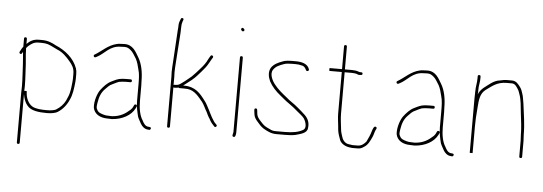

<svg xmlns="http://www.w3.org/2000/svg" viewBox="-54 -840 3398 1202"><g transform="rotate(5 1645.5 -239.5)"><path d="M89 -430V-462C89 -468 86 -471 80 -471C74 -471 71 -468 71 -462V-410H70C64 -402 59.3 -394.3 56 -387L51 -378C45.7 -367.4 61.6 -357.9 67 -370L72 -379C73.6 -353.5 76.8 -330.2 78 -302.5C79.9 -257.3 84 -210.9 84 -165C83.3 -150.3 83 -136.7 83 -124V189C83 195 86 198 92 198C98 198 101 195 101 189V-116C105.7 -87.8 113.9 -63.1 130 -45C153.1 -16.1 201.5 -10 253 -10C278 -10 306.1 -13.4 322 -24C351.8 -42.6 375.4 -72 390 -106C405.6 -137.3 410.7 -178.1 415 -221C415.7 -227.7 416 -234 416 -240V-270C416 -282.5 414.5 -294.6 411 -304.5C388.7 -367.6 332.9 -412 273 -437C248 -450.7 222.4 -463 184 -463H164C129.6 -463 107.7 -448.7 89 -430ZM101 -136C101 -145.3 101.3 -155 102 -165C102 -212.2 97.9 -257 96 -303.5C94.8 -332 90 -357.4 90 -385C89.3 -392.3 89 -398.7 89 -404C93 -409.3 97.7 -414.3 103 -419C120 -432.9 134.7 -445 164 -445H184C198.1 -445 211.3 -443.5 223 -440L243 -432C256.2 -426 273.3 -416.6 286 -411C318.4 -398.8 345.3 -370.7 366.5 -345.5C383.7 -325 398 -305.4 398 -270V-240C398 -228.4 396.2 -214.7 395 -204L393 -185C391.7 -171.7 388.7 -159 386 -147C381.8 -128.1 373.1 -114.2 367 -98C354.6 -73.2 334.3 -52.9 312 -39C299.1 -30.4 273.4 -28 253 -28C218.3 -28 182.5 -29.5 160 -43C134.2 -58.5 117 -94 117 -134C117 -137.4 104 -136.7 101 -136Z M767 -257C767 -263 764 -266 758 -266H731C724.3 -266 716.3 -265.7 707 -265C676.7 -262.8 661.7 -252.5 639 -242C612.8 -229.8 591.7 -205.4 575 -184C557.7 -161.7 540.3 -110.5 544 -70C551.3 -29.9 588 -9 635 -9C643.7 -8.3 653 -8 663 -8C727.4 -12.3 782.4 -41.8 806 -89L811 -100C815 -110.8 799.3 -117.5 794 -107L789 -96C786.3 -90 782 -84 776 -78C745.8 -50.8 716.2 -29.9 662 -26C652.7 -26 644 -26.3 636 -27C627.3 -27 619.7 -28 613 -30C593.1 -35.4 574.5 -40.5 567 -58C559.1 -69.8 560.9 -79 564 -101C570.1 -141.8 581.5 -168.5 604.5 -191.5L624 -211C630.7 -217 638 -221.7 646 -225L670 -237C676 -239.7 681.7 -242 687 -244C697.3 -246.3 718.7 -248 731 -248H758C764 -248 767 -251 767 -257ZM528 -385 536 -389C582 -412 609.6 -464 679 -464C686.3 -464.7 694 -465 702 -465C722 -465 729.5 -458.2 741 -449.5C756.5 -437.9 767.9 -414.6 779 -398C789 -380 796.1 -353.8 801 -332C809.9 -305.4 810 -267.6 810 -233V-136C810 -99 817.6 -66.4 825 -37C831.1 -20.8 839.6 -8.7 847 6C855.2 20.8 872.9 38 895 38L901 39C912.2 39 915.7 21 903 21L896 20C874.2 20 862.4 -2.1 855 -17C836.1 -45.3 828 -90.3 828 -136V-233C828 -242.3 827.7 -251.7 827 -261C827 -317.9 816.4 -369.7 794 -407C774 -440.4 754.5 -483 702 -483C693.3 -483 685 -482.7 677 -482C669 -482 661 -481 653 -479C597 -466.1 563.9 -426.1 520 -401C509.3 -395.7 517.3 -379.7 528 -385Z M1049.5 -676C1043.8 -678 1040 -676 1038 -670L1034 -660C1028 -645.6 1027 -637.2 1027 -619C1027 -613 1026.3 -604.7 1025 -594C1021.4 -529.3 1017.2 -458.3 1013 -395L1011 -365C1010.3 -355 1010 -345 1010 -335C1010.7 -323.7 1011 -313.7 1011 -305V6C1011 12 1014 15 1020 15C1026 15 1029 12 1029 6V-239C1030.3 -238.3 1032 -238 1034 -238H1041C1047 -238 1054 -239 1062 -241C1063.3 -239 1065.3 -238 1068 -238H1095C1103 -238 1110.7 -237.7 1118 -237C1164.7 -232.3 1192.1 -191.9 1216 -164C1228.7 -147.1 1238.8 -122 1250 -104L1258 -87C1260.7 -82.3 1263.3 -77.3 1266 -72C1269.3 -68 1272 -63.7 1274 -59C1281.9 -43.3 1292.6 -30.4 1305 -18C1313 -8.6 1326 -22 1318 -30L1310 -38C1305.3 -42.7 1301.7 -47.3 1299 -52C1290.2 -66.1 1280.4 -81.1 1274 -96L1266 -112C1255.1 -131.5 1244.3 -157.6 1230 -174C1198.8 -215.6 1167 -256 1095 -256H1089L1107 -270C1128.9 -286 1151.9 -303.9 1170 -324C1187.5 -343.5 1205 -362.6 1221 -383.5C1235.7 -402.8 1245.8 -426.1 1259 -446C1265.5 -456.4 1249.5 -465.6 1244 -456C1239.2 -447.6 1234.9 -441.7 1230 -432C1220.8 -411.2 1205.3 -391 1190.5 -374.5C1172.6 -354.5 1157.1 -335.7 1138 -317.5C1125.4 -305.6 1109.6 -295.2 1097 -284L1075 -268C1065.5 -260.6 1055.6 -256 1041 -256H1034C1032 -256 1030.3 -255.3 1029 -254V-305C1029 -314.3 1028.7 -324.3 1028 -335C1028 -345 1028.3 -354.7 1029 -364L1031 -394C1032.6 -417.5 1034.8 -442 1036 -468C1038.3 -518.1 1045 -571.7 1045 -620C1045 -633.4 1046.5 -641.2 1050 -653L1054 -664C1056.7 -670 1055.2 -674 1049.5 -676Z M1437 -471C1431 -471 1428 -468 1428 -462V6C1428 16.9 1417.3 32.6 1430.5 36.5C1443.6 40.4 1446 17.8 1446 6V-462C1446 -468 1443 -471 1437 -471ZM1423 -632C1427.2 -627.8 1431.9 -622.9 1438.5 -629.5C1445.1 -636.1 1439.2 -640.8 1435 -645C1426.8 -654.6 1413.9 -641.1 1423 -632Z M1864 -427 1860 -436C1846.5 -460.3 1815.5 -469 1778 -469H1759C1737.8 -469 1712.2 -467.8 1697 -461C1667.6 -450 1644.3 -439.8 1627 -416C1610.5 -389.1 1616.8 -356.2 1629 -330C1646.1 -298 1672.5 -269.6 1700 -248C1719.7 -232.2 1736.4 -216.7 1757 -203C1779 -187.8 1799.2 -171.5 1818 -155C1832.1 -142.7 1849.5 -131.3 1860.5 -115.5C1870 -101.8 1884.7 -61.7 1865 -47C1836.9 -28.3 1795.4 -22 1749 -22H1695C1675.5 -22 1668.4 -23.3 1652 -32C1632.7 -40.5 1617.3 -48.1 1605 -62C1591.3 -77.2 1570.5 -94.7 1567 -119L1565 -137C1563.9 -145.9 1563.9 -154.1 1554 -153C1543.8 -151.9 1546 -143.2 1547 -134L1549 -118C1550.7 -98.8 1561.4 -83.7 1573 -71C1585.2 -56.1 1598.3 -41.3 1615 -31C1636.6 -18.4 1662.8 -4 1695 -4H1749C1771.9 -4 1795.6 -5.1 1815 -9C1843.2 -17.5 1888.9 -24.7 1891 -59C1897 -97.7 1879.7 -124.3 1860 -142C1844 -158 1829.3 -168.7 1812.5 -183.5C1790.6 -202.8 1762.4 -218.3 1740 -239C1712.6 -260.6 1683.3 -284.3 1662 -312C1646.9 -330.1 1620.2 -376 1642 -405C1657.4 -426.9 1677.5 -434.1 1704 -444C1717.8 -449.9 1739.3 -451 1759 -451H1778C1793 -451 1804.7 -449.7 1817 -446C1834 -444.1 1840.8 -431.4 1847 -419C1852.3 -408.4 1869.4 -416.3 1864 -427Z M2080 -597C2074 -597 2071 -594 2071 -588V-445H1995C1992.3 -445 1991.3 -442 1992 -436C1991.3 -430 1992.3 -427 1995 -427H2071V-167C2071 -138.6 2075.7 -113.1 2078 -88L2080 -66C2082 -44.1 2091.1 -19.5 2098 -1C2107.6 20.6 2133 35.5 2161 39L2177 41H2210C2227.1 41 2237.9 36.6 2248 29C2274.9 14 2285.8 -11.9 2299 -40.5C2305.1 -53.7 2307.6 -71.2 2314 -84C2317.6 -90.4 2323.4 -98.2 2314 -103.5C2301.5 -110.6 2293.9 -84.8 2291 -76C2283.4 -49.5 2273.8 -28.7 2263 -7C2251.9 6.9 2234.7 23 2210 23H2177C2172.3 22.3 2168 21.7 2164 21L2150 19C2128.1 14.6 2113.5 -5.1 2108 -27C2103.2 -42.5 2099.6 -52.3 2098 -68C2095 -100.5 2089 -131.5 2089 -167V-427H2134C2143.8 -427 2161.1 -425.4 2168 -422C2176.7 -417.2 2183.4 -417.6 2193 -419C2205.1 -419 2203.9 -437.3 2192 -436H2185C2182.3 -436 2179.3 -436.7 2176 -438C2167 -443 2147.5 -445 2134 -445H2089V-588C2089 -594 2086 -597 2080 -597Z M2670 -257C2670 -263 2667 -266 2661 -266H2634C2627.3 -266 2619.3 -265.7 2610 -265C2579.7 -262.8 2564.7 -252.5 2542 -242C2515.8 -229.8 2494.7 -205.4 2478 -184C2460.7 -161.7 2443.3 -110.5 2447 -70C2454.3 -29.9 2491 -9 2538 -9C2546.7 -8.3 2556 -8 2566 -8C2630.4 -12.3 2685.4 -41.8 2709 -89L2714 -100C2718 -110.8 2702.3 -117.5 2697 -107L2692 -96C2689.3 -90 2685 -84 2679 -78C2648.8 -50.8 2619.2 -29.9 2565 -26C2555.7 -26 2547 -26.3 2539 -27C2530.3 -27 2522.7 -28 2516 -30C2496.1 -35.4 2477.5 -40.5 2470 -58C2462.1 -69.8 2463.9 -79 2467 -101C2473.1 -141.8 2484.5 -168.5 2507.5 -191.5L2527 -211C2533.7 -217 2541 -221.7 2549 -225L2573 -237C2579 -239.7 2584.7 -242 2590 -244C2600.3 -246.3 2621.7 -248 2634 -248H2661C2667 -248 2670 -251 2670 -257ZM2431 -385 2439 -389C2485 -412 2512.6 -464 2582 -464C2589.3 -464.7 2597 -465 2605 -465C2625 -465 2632.5 -458.2 2644 -449.5C2659.5 -437.9 2670.9 -414.6 2682 -398C2692 -380 2699.1 -353.8 2704 -332C2712.9 -305.4 2713 -267.6 2713 -233V-136C2713 -99 2720.6 -66.4 2728 -37C2734.1 -20.8 2742.6 -8.7 2750 6C2758.2 20.8 2775.9 38 2798 38L2804 39C2815.2 39 2818.7 21 2806 21L2799 20C2777.2 20 2765.4 -2.1 2758 -17C2739.1 -45.3 2731 -90.3 2731 -136V-233C2731 -242.3 2730.7 -251.7 2730 -261C2730 -317.9 2719.4 -369.7 2697 -407C2677 -440.4 2657.5 -483 2605 -483C2596.3 -483 2588 -482.7 2580 -482C2572 -482 2564 -481 2556 -479C2500 -466.1 2466.9 -426.1 2423 -401C2412.3 -395.7 2420.3 -379.7 2431 -385Z M2936 -263C2936 -267.7 2936.3 -272.7 2937 -278C2940.6 -332 2945.2 -368.3 2977 -393C3012.9 -418.2 3043.8 -449 3105 -449H3137C3158.2 -449 3166.3 -433.5 3176 -419C3185.4 -405.6 3184.9 -400.3 3191 -385C3203 -352.9 3206.2 -307 3210 -269C3213.2 -236.9 3218.6 -205.6 3220.5 -172L3221.5 -154C3221.8 -148 3222 -141.7 3222 -135C3222 -123.1 3224 -107.5 3224 -96V3C3224 9 3227 12 3233 12C3239 12 3242 9 3242 3V-96C3242 -107.5 3240 -123.2 3240 -135C3240 -204 3228.9 -265.5 3221 -329C3216.3 -350.2 3215.5 -373.2 3208 -392C3202.4 -408.8 3201.5 -414.8 3191 -430C3178.3 -446.9 3164.7 -467 3137 -467H3105C3090.5 -467 3076 -463.7 3064 -461C3041.6 -459 3022.7 -449 3007 -438C2978.4 -415.8 2945.4 -398 2931 -362C2931 -366.7 2931.3 -371 2932 -375C2932 -388.3 2932.3 -399.3 2933 -408C2934.8 -429.8 2939 -440.5 2939 -463V-474C2939 -480 2936 -483 2930 -483C2924 -483 2921 -480 2921 -474V-463C2921 -430.7 2914 -412.5 2914 -376C2913.3 -361.3 2913 -347.3 2913 -334V6C2913 8 2916 8.3 2922 7C2928 8.3 2931 8 2931 6V-163C2931 -195 2933 -235.7 2936 -263Z"/></g></svg>

Font: HoneyBee
Style: BLn
Weight: 100
Foundry: Cannot Into Space Fonts
Version: Version 0.89